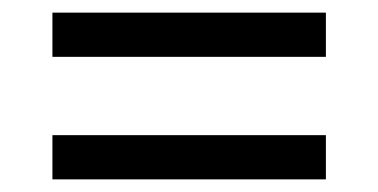

<svg xmlns="http://www.w3.org/2000/svg" viewBox="-20 -478 599 304"><path d="M63 -388H496V-458H63ZM63 -194H496V-264H63Z"/></svg>

Font: Noto Serif Telugu
Style: Bold
Weight: 700
Designer: Jelle Bosma - Monotype Design Team
Foundry: Monotype Imaging Inc.
Version: Version 2.005